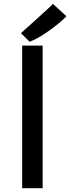

<svg xmlns="http://www.w3.org/2000/svg" viewBox="-20 -987 369 1007"><path d="M257.3 -966.8 328.6 -901.9Q292.5 -864.7 233.9 -823.5Q175.3 -782.2 135.3 -768.1L89.8 -813Q117.2 -837.4 186.5 -900.1Q255.9 -962.9 257.3 -966.8ZM203.6 -748V0H96.2V-748Z"/></svg>

Font: Merriweather Sans
Style: Regular
Weight: 400
Designer: Eben Sorkin
Foundry: Eben Sorkin
Version: Version 1.006; ttfautohint (v1.4.1) -l 6 -r 50 -G 0 -x 11 -H